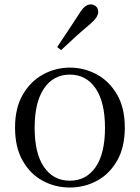

<svg xmlns="http://www.w3.org/2000/svg" viewBox="-20 -838 636 873"><path d="M297.5 14.6Q231.2 14.6 174.4 -15.9Q117.6 -46.5 83 -107.4Q48.4 -168.3 48.4 -257.8Q48.4 -347.6 84.1 -408.5Q119.7 -469.3 176.7 -500Q233.7 -530.6 297.5 -530.6Q362.2 -530.6 419.2 -500.1Q476.2 -469.5 511.9 -408.7Q547.5 -347.8 547.5 -257.8Q547.5 -168 512.4 -107.2Q477.3 -46.3 420.5 -15.8Q363.7 14.6 297.5 14.6ZM297.5 -16.4Q372 -16.4 414.7 -78.2Q457.4 -140.1 457.4 -256.6Q457.4 -373.4 414.7 -436.1Q372 -498.8 297.5 -498.8Q223.1 -498.8 180.3 -436.1Q137.5 -373.4 137.5 -256.6Q137.5 -140.1 180.3 -78.2Q223.1 -16.4 297.5 -16.4ZM239.9 -624Q264 -660.9 288.8 -697.4Q313.6 -734 338.3 -772.8Q353.6 -797.6 365.9 -807.7Q378.2 -817.9 392.9 -817.9Q405.8 -817.9 416.2 -809.1Q426.6 -800.3 426.6 -783.8Q426.6 -771.1 416.8 -756.9Q407 -742.7 383.6 -723.1Q350.8 -695.8 319.8 -667.5Q288.8 -639.2 257.9 -610.1Z"/></svg>

Font: Noto Serif KR ExtraLight
Style: Regular
Weight: 200
Designer: Ryoko NISHIZUKA 西塚涼子 (kana & ideographs); Frank Grießhammer (Latin, Greek & Cyrillic); Wenlong ZHANG 张文龙 (bopomofo); San
Foundry: Adobe
Version: Version 2.002-H1;hotconv 1.1.0;makeotfexe 2.6.0